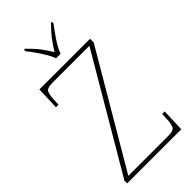

<svg xmlns="http://www.w3.org/2000/svg" viewBox="-285 -999 1067 1067"><g transform="rotate(-45 249.0 -465.5)"><path d="M28 0V-22L420 -689H130Q91 -689 81 -675Q71 -661 69 -620L67 -579H47L52 -714H450V-685L62 -25H375Q414 -25 424 -39Q434 -53 436 -93L438 -135H458L453 0ZM240 -771Q232 -794 216 -820.5Q200 -847 182 -873Q164 -899 148 -918V-931H155Q193 -894 214.5 -866Q236 -838 258 -801Q281 -838 302 -866Q323 -894 360 -931H367V-918Q352 -899 333.5 -873Q315 -847 299 -820.5Q283 -794 275 -771Z"/></g></svg>

Font: Noto Serif Devanagari Thin
Style: Regular
Weight: 100
Designer: Universal Thirst, Indian Type Foundry and the Monotype Design Team
Foundry: Monotype Imaging Inc.
Version: Version 2.004; ttfautohint (v1.8.4.7-5d5b)